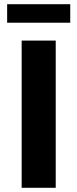

<svg xmlns="http://www.w3.org/2000/svg" viewBox="-20 -893 368 913"><path d="M14 -785H314V-873H14ZM83 0H245V-700H83Z"/></svg>

Font: AWKNG-Font
Style: Bold
Weight: 700
Designer: Awakening Church
Foundry: Awakening Church
Version: Version 1.700;PS 001.700;hotconv 1.0.88;makeotf.lib2.5.64775